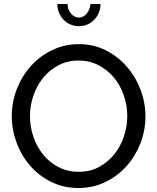

<svg xmlns="http://www.w3.org/2000/svg" viewBox="-20 -936 788 961"><path d="M373 5Q298 5 236.5 -25.5Q175 -56 131 -106.5Q87 -157 63 -222Q39 -287 39 -355Q39 -426 64.5 -491Q90 -556 135 -606Q180 -656 241.5 -685.5Q303 -715 375 -715Q450 -715 511 -683.5Q572 -652 616 -601Q660 -550 684 -485.5Q708 -421 708 -354Q708 -283 682.5 -218Q657 -153 612.5 -103.5Q568 -54 506.5 -24.5Q445 5 373 5ZM130 -355Q130 -301 147.5 -250.5Q165 -200 197 -161Q229 -122 274 -99Q319 -76 374 -76Q431 -76 476 -100.5Q521 -125 552.5 -164.5Q584 -204 600.5 -254Q617 -304 617 -355Q617 -409 599.5 -459.5Q582 -510 549.5 -548.5Q517 -587 472.5 -610Q428 -633 374 -633Q317 -633 272 -609Q227 -585 195.5 -546Q164 -507 147 -457Q130 -407 130 -355ZM375 -848Q397 -848 413.5 -867.5Q430 -887 433 -916H483Q483 -892 474.5 -872Q466 -852 451.5 -837Q437 -822 417.5 -813.5Q398 -805 375 -805Q352 -805 332.5 -813.5Q313 -822 298.5 -837Q284 -852 275.5 -872Q267 -892 267 -916H318Q318 -889 335 -868.5Q352 -848 375 -848Z"/></svg>

Font: Rising Sun
Style: Regular
Weight: 400
Designer: Matt McInerney, Pablo Impallari, Rodrigo Fuenzalida (Raleway font), Stephen Hutchings (Greek), Cristiano Sobral (main ch
Foundry: The Rising Sun Project Authors
Version: Version 4.327; ttfautohint (v1.8.4.7-5d5b-dirty)